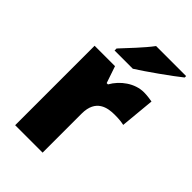

<svg xmlns="http://www.w3.org/2000/svg" viewBox="-227 -855 945 945"><g transform="rotate(45 245.0 -383.0)"><path d="M490 -756V-766H281C248 -721 186 -657 152 -620V-606H279C333 -640 443 -718 490 -756ZM400 -563C337 -563 277 -519 247 -465H238L208 -553H66V0H257V-272C257 -372 328 -383 376 -383C411 -383 428 -380 441 -377L458 -557C447 -559 421 -563 400 -563Z"/></g></svg>

Font: Noto Sans Gurmukhi Black
Style: Regular
Weight: 900
Designer: Jelle Bosma - Monotype Design Team
Foundry: Monotype Imaging Inc.
Version: Version 2.004